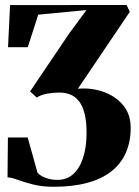

<svg xmlns="http://www.w3.org/2000/svg" viewBox="-20 -522 544 753"><path d="M191 210.5Q145 210.5 109.8 201.5Q74.5 192.5 49.5 183.2Q24.5 174 9.5 173.5L11 17H88.5L127 155Q137.5 167.5 158.8 175.5Q180 183.5 205 183.5Q242 183.5 267.2 160.8Q292.5 138 306 96.2Q319.5 54.5 319.5 -0.5Q319.5 -45.5 311.8 -76Q304 -106.5 290 -124.8Q276 -143 256.2 -151Q236.5 -159 212.5 -159Q190 -159 165.8 -154.8Q141.5 -150.5 124 -139.5L98 -163.5L250.5 -389.5L319 -482.5L130 -464.5L89 -337H11.5L19.5 -502L476.5 -502.5L489 -475.5L285.5 -174Q338 -178.5 385.2 -162Q432.5 -145.5 462.5 -109.8Q492.5 -74 492.5 -21Q492.5 34.5 473.2 77.8Q454 121 416.2 150.5Q378.5 180 322 195.2Q265.5 210.5 191 210.5Z"/></svg>

Font: Merriweather 144pt ExtraBold
Style: Regular
Weight: 800
Version: Version 2.100